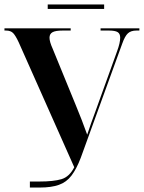

<svg xmlns="http://www.w3.org/2000/svg" viewBox="-20 -841 645 861"><path d="M194 -801V-821H447V-801ZM114 0V-27H157Q220 -27 255.5 -37.5Q291 -48 313 -91L64 -651Q50 -681 39 -692.5Q28 -704 7 -704H0V-714H297V-704H261Q229 -704 215.5 -696.5Q202 -689 202 -672Q202 -654 216 -623L320 -369Q334 -335 346.5 -303Q359 -271 371 -237Q389 -291 407 -339L505 -611Q519 -649 519 -672Q519 -690 507.5 -697Q496 -704 469 -704H431V-714H605V-704H592Q567 -704 553.5 -691.5Q540 -679 528 -645L342 -133Q323 -83 300.5 -53.5Q278 -24 244 -12Q210 0 159 0Z"/></svg>

Font: Noto Serif Display Condensed
Style: Bold
Weight: 700
Width: 3
Designer: Monotype Design Team
Foundry: Monotype Imaging Inc.
Version: Version 2.009